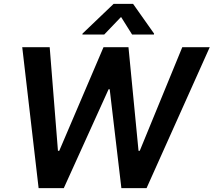

<svg xmlns="http://www.w3.org/2000/svg" viewBox="-20 -971 1102 991"><path d="M517.8 -792.6 604.8 -883.5 661.9 -792.6H774.5L775.2 -797.6L666.9 -951H566.4L405.9 -797.6L405.2 -792.6ZM179.3 0H309.3L540.5 -510.3H546.2L606.5 0H736.5L1062.5 -727.3H920.8L701.3 -192.5H695L643.1 -727.3H514.2L285.9 -192.8H279.1L236.5 -727.3H94.8Z"/></svg>

Font: TID UI Semi Bold
Style: Italic
Weight: 600
Italic angle: -9.39999°
Designer: The TID Project Authors
Foundry: Bakken & Bæck
Version: Version 1.001;hotconv 1.0.109;makeotfexe 2.5.65596